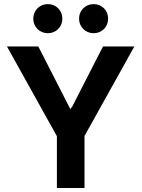

<svg xmlns="http://www.w3.org/2000/svg" viewBox="-20 -934 705 954"><path d="M217.8 -769C257.3 -769 289.6 -798.8 289.6 -841.3C289.6 -883.8 257.3 -913.6 217.8 -913.6C178.2 -913.6 145.5 -883.8 145.5 -841.3C145.5 -798.8 178.2 -769 217.8 -769ZM14.6 -703.1 262.7 -257.3V0H399.9V-258.3L647.5 -703.1H491.7L336.4 -399.4L335 -400.9L329.6 -391.6L170.4 -703.1ZM373 -841.3C373 -798.8 405.8 -769 445.3 -769C484.9 -769 517.1 -798.8 517.1 -841.3C517.1 -883.8 484.9 -913.6 445.3 -913.6C405.8 -913.6 373 -883.8 373 -841.3Z"/></svg>

Font: Wand UI Pro Bold
Style: Regular
Weight: 700
Designer: Andreas Faust
Version: Version 1.003;FEAKit 1.0